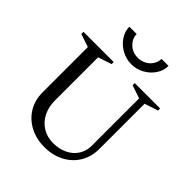

<svg xmlns="http://www.w3.org/2000/svg" viewBox="-255 -1089 1257 1257"><g transform="rotate(45 373.0 -460.5)"><path d="M109 -230V-668L126 -644L18 -680V-700H298V-681L187 -644L204 -668V-250Q204 -190 228 -143Q252 -96 295 -70Q338 -44 393 -44Q448 -44 491.5 -65Q535 -86 559.5 -124Q584 -162 584 -210V-668L601 -644L493 -680V-700H728V-681L617 -644L634 -668V-230Q634 -159 600.5 -103.5Q567 -48 507 -16.5Q447 15 371 15Q295 15 235.5 -16.5Q176 -48 142.5 -103.5Q109 -159 109 -230ZM207 -936H275Q275 -894 308 -862.5Q341 -831 390 -831Q422 -831 448.5 -845.5Q475 -860 490 -884.5Q505 -909 505 -936H570Q570 -893 545 -855Q520 -817 478.5 -794Q437 -771 390 -771Q342 -771 300 -794Q258 -817 232.5 -855Q207 -893 207 -936Z"/></g></svg>

Font: Wittgenstein
Style: Regular
Weight: 400
Designer: Jörg Drees
Foundry: Jörg Drees
Version: Version 1.003;Glyphs 3.1.2 (3151)